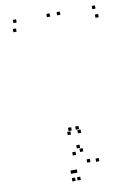

<svg xmlns="http://www.w3.org/2000/svg" viewBox="-108 -809 836 1170"><g transform="rotate(-10 310.0 -224.0)"><path d="M346.5 -720V-740H326.5V-720ZM283.5 -720V-740H263.5V-720ZM283.5 10V-10H263.5V10ZM346.5 10V-10H326.5V10ZM574 -665V-685H554V-665ZM564 -720V-740H544V-720ZM76 -720V-740H56V-720ZM66 -665V-685H46V-665ZM339.5 124V104H319.5V124ZM337.5 -14V-34H317.5V-14ZM292.5 -14V-34H272.5V-14ZM292.5 137.5V117.5H272.5V137.5ZM371 195.5V175.5H351V195.5ZM282 245.5V225.5H262V245.5ZM262.5 245.5V225.5H242.5V245.5ZM262.5 292.5V272.5H242.5V292.5ZM294.5 292.5V272.5H274.5V292.5ZM425.5 200V180H405.5V200ZM324 99.5V79.5H304V99.5Z"/></g></svg>

Font: Monaspace Argon Dots Var
Style: Regular
Weight: 400
Designer: Riley Cran and the Lettermatic Team
Version: Version 1.100 (Monaspace Argon Dots)